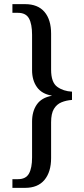

<svg xmlns="http://www.w3.org/2000/svg" viewBox="-20 -780 407 928"><path d="M40 128V86H67Q105 86 120 59Q135 32 135 -19V-192Q135 -242 158 -275Q181 -308 230 -317V-318Q182 -326 158.5 -359Q135 -392 135 -441V-612Q135 -664 120 -691Q105 -718 67 -718H40V-760H101Q163 -760 195 -722.5Q227 -685 227 -617V-443Q227 -382 256.5 -360.5Q286 -339 328 -337V-297Q300 -295 277 -285.5Q254 -276 240.5 -253.5Q227 -231 227 -189V-16Q227 51 195 89.5Q163 128 101 128Z"/></svg>

Font: Noto Serif Ethiopic Condensed
Style: Regular
Weight: 400
Width: 3
Designer: Monotype Design Team
Foundry: Monotype Imaging Inc.
Version: Version 2.102; ttfautohint (v1.8.4.7-5d5b)